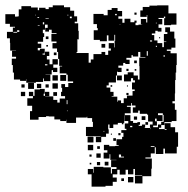

<svg xmlns="http://www.w3.org/2000/svg" viewBox="-30 -562 702 717"><path d="M114 -115H82V-147H90V-167H72V-195H93V-203H78V-219H94V-204H99V-228H119V-230H137V-212H133V-204H138V-219H154V-203H139V-202H167H169V-189H184V-179H193V-194H213V-203H198V-219H202V-234H199V-248H213V-237H225V-252H243V-258H223V-283H218V-288H193V-314H202V-316H191V-342H187V-368H183V-381H166V-401H181V-407H162V-435H181V-438H163V-451H153V-444H139V-458H148V-470H138V-451H130V-438H135V-424H131V-406H123H111V-399H124V-383H111V-374H119V-380H137V-362H129V-358H138V-369H154V-353H145V-340H155V-322H166V-341H186V-321H169V-309H184V-293H168V-300H163V-284H140V-283H158V-259H134V-269H131V-256H104V-253H68V-267H67V-260H45V-265H22V-291H18V-319H14V-343H30V-350H15V-372H30V-373H8V-402H7V-419H-4V-443H20V-440H34V-443H42V-449H34V-443H18V-459H26V-462H7V-473H-10V-509H26V-500H36V-501H40V-527H50V-539H86V-534H111V-524H116V-533H140V-528H152V-535H167V-542H209V-535H232V-522H247V-501H258V-481H249V-475H262V-447H253H264V-415H258V-414H259V-368H256V-364H301V-328H309V-340H319V-360H349V-368H363V-357H374V-373H384V-381H376V-401H396V-385H398V-409H400V-432H377H397V-410H375V-430H369V-408H343V-413H320V-449H335V-457H332V-472H319V-510H357V-505H372V-525H387V-532H409V-521H426V-501H412V-492H427V-477H435V-492H457V-479H472V-485H480V-477H476V-468H487V-470H501V-471H496V-491H516V-478H520V-495V-506H518V-499H494V-523H503V-536H528V-541H557V-542H599V-512H629V-470H609V-468H583V-494H587V-500H582V-495H562V-491H576V-471H562V-458H573V-444H559V-447H550V-437H537V-431H546V-411H558V-401H576V-386H582V-405H591V-407H582V-435H595V-442H587V-460H605V-444H621V-418H610H625V-384H610V-377H593V-372H607V-363H630V-319H628V-291H626V-263H624V-213H623V-184H614V-176H623V-152H629V-110H611V-106H584V-95H572V-85H564V-80H585V-102H607V-87H624V-68H635V-14H630V11H586V-7H580V13H552V-12H548V11H533V26H513V30H537V68H535V96H502V123H474V95H501V93H474V69H451H468V89H448V72H439V90H417V72H408V89H391V101H406V117H391V132H364V135H312V89H298V69H318V83H320V61H356V63H384V86H388V69H405V62H385V36H405V35H382V14H379V30H357V8H371V-1H358V-21H378V-16H400V-17H413V-20H405V-42H426V-51H431V-66H423V-76H433H442V-81H436V-101H449V-110H467V-103H483V-106H493V-96H488V-92H500V-97H512V-85H509V-84H531V-80H532V-85H530V-97H540V-108H523V-134H519V-137H492V-149H486V-141H466V-161H476V-168H463V-177H460V-167H444V-163H458V-139H436V-132H457V-110H435V-131H434V-103H431V-98H425V-103H410V-97H393V-84H379V-97H374V-79H376V-63H366V-51H348V-31H328V-51H346V-53H320V-54H291V-88H317V-107H314V-121H296V-126H294V-123H254V-103H218V-115H217V-110H195V-116H173V-127H152V-128H142V-125H114ZM480 -507H472V-515H480ZM400 -505H406V-510H400ZM129 -503V-509V-503ZM103 -503V-508H102V-503ZM225 -504V-507H222V-504ZM231 -494H238V-500H231ZM110 -495H116V-498H110ZM140 -492H152V-494H140ZM102 -474V-479V-474ZM135 -471V-479H130V-471ZM556 -475V-477H552V-475ZM420 -469V-470H416V-469ZM227 -468H234H227ZM111 -465H118V-467H111ZM151 -416H141V-426H151ZM568 -419H564V-423H568ZM530 -407H538V-411H530ZM363 -384H349V-398H363ZM149 -388H143V-394H149ZM556 -387V-391H552V-387ZM522 -354V-371H518V-354ZM394 -203H387V-201H388H408V-182H410V-187H422V-177H432V-195H444V-205H465V-222H473V-228H463V-254H474V-262H467V-270H459V-258H433V-284H447V-292H469V-280H485V-265H491V-286H495H491V-315H490V-347H513V-349H494V-368H486V-351H466V-356H461V-346H442V-339H454V-323H438V-327H430V-317H412V-309H424V-293H408V-297H407V-280H425V-262H407V-280H403V-254H376V-243H368V-235H382V-219H394ZM181 -356H171V-366H181ZM585 -350V-356H581V-350ZM481 -326H471V-336H481ZM138 -318H147V-322H138ZM450 -297H442V-305H450ZM479 -298H473V-304H479ZM217 -260H195V-282H217ZM186 -261H166V-281H186ZM349 -253H360H349ZM97 -230H75V-252H97ZM186 -231H166V-251H186ZM124 -233H108V-249H124ZM62 -235H50V-247H62ZM152 -235H140V-247H152ZM389 -238H383V-244H389ZM448 -239H444V-243H448ZM64 -203H48V-219H64ZM183 -204H169V-218H183ZM450 -207H442V-215H450ZM222 -173V-188H219V-173ZM206 -165V-168V-165ZM230 -164V-167V-164ZM223 -147V-149H220V-147ZM554 -143V-144H553V-143ZM556 -93H542V-87H560V-97H572V-107H581V-133H578V-139H560V-132H577V-110H555V-119H549V-109H556ZM513 -114H499V-128H513ZM482 -115H470V-127H482ZM523 -96H513V-106H523ZM456 -87H464V-92H456ZM585 -77H592V-80H585ZM360 -71V-73H356V-71ZM420 -57H412V-65H420ZM388 -59H384V-63H388ZM319 -30H297V-52H319ZM403 -36H393V-46H403ZM318 -1H298V-21H318ZM343 -6H333V-16H343ZM533 -13H547V-16H533ZM346 27H330V11H346ZM312 23H304V15H312ZM422 23V15H414V26H433V23ZM375 56H361V42H375ZM344 55H332V43H344ZM311 52H305V46H311ZM468 119H448V99H468ZM433 114H423V104H433Z"/></svg>

Font: Rubik Storm
Style: Regular
Weight: 400
Designer: Hubert and Fischer, NaN
Foundry: Hubert and Fischer, NaN
Version: Version 2.201